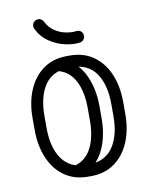

<svg xmlns="http://www.w3.org/2000/svg" viewBox="-80 -746 636 811"><g transform="rotate(-10 238.5 -341.0)"><path d="M44 -279.9Q44 -347 66.1 -399.5Q88.2 -452 130.2 -482.4Q172.2 -512.9 233.2 -512.9H244.6Q304.6 -512.9 346.8 -482.4Q389 -452 410.9 -399.5Q432.9 -347 432.9 -279.9V-228.9Q432.9 -162.1 410.8 -109.3Q388.6 -56.5 346.6 -26.1Q304.6 4.4 244.6 4.4H233.2Q172.6 4.4 130.4 -26.1Q88.2 -56.5 66.1 -109.3Q44 -162.1 44 -228.9ZM95 -279.9V-228.9Q95 -144.2 129.7 -95.1Q164.4 -46 233.2 -46H244.6Q312.5 -46 347.2 -95.1Q381.9 -144.2 381.9 -228.9V-279.9Q381.9 -364.9 347.7 -413.7Q313.5 -462.5 244.6 -462.5H233.2Q163.4 -462.5 129.2 -413.7Q95 -364.9 95 -279.9ZM174.4 -458.9 224.4 -493.5Q276.8 -471.9 303.9 -413.5Q331.1 -355.1 331.1 -279.9V-228.9Q331.1 -156.1 306.1 -99.6Q281.1 -43.1 232.8 -18.2L174.8 -49.2Q227.2 -58.1 254 -105.3Q280.8 -152.5 280.8 -228.9V-279.9Q280.8 -356.4 253.7 -403.4Q226.6 -450.4 174.4 -458.9ZM163.1 -671.5Q175.1 -646.6 197.1 -631.9Q219 -617.1 244.3 -612Q269.6 -606.9 290.5 -609.8Q301.2 -611.1 309.2 -604.8Q317.1 -598.4 318.1 -587.6Q319.5 -576.9 312.8 -568.8Q306.1 -560.8 295.4 -559.4Q268.4 -555.5 232.8 -563.4Q197.2 -571.2 165 -593.2Q132.8 -615.1 115.8 -652.5Q115.4 -654 115 -655.6Q114.6 -657.2 114.2 -658.8Q113.2 -669.5 119.9 -677.8Q126.6 -686 137 -687Q145.6 -688 152.6 -683.5Q159.6 -679 163.1 -671.5Z"/></g></svg>

Font: Libertine-Super Thin
Style: Regular
Weight: 100
Designer: Bastien Sozeau
Foundry: NBR — Bastien Sozeau
Version: Version 2.003;gftools[0.9.33]